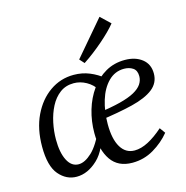

<svg xmlns="http://www.w3.org/2000/svg" viewBox="-98 -727 804 832"><g transform="rotate(-15 304.0 -311.0)"><path d="M147 9Q101 9 68 -29.5Q35 -68 35 -155Q35 -235 63.5 -294.5Q92 -354 140 -387.5Q188 -421 247 -421Q285 -421 318 -407.5Q351 -394 379 -371L338 -329Q321 -356 294 -371Q267 -386 238 -386Q202 -386 176 -366.5Q150 -347 133.5 -315Q117 -283 109 -245Q101 -207 101 -170Q101 -111 119 -76Q137 -41 169 -41Q197 -41 229 -71Q261 -101 289 -167L301 -164Q287 -76 242 -33.5Q197 9 147 9ZM478 -426Q525 -426 555 -402.5Q585 -379 585 -337Q585 -295 552 -269Q519 -243 456 -227.5Q393 -212 304 -200L308 -234Q368 -242 409 -252.5Q450 -263 474.5 -276.5Q499 -290 510 -306.5Q521 -323 521 -342Q521 -368 504.5 -379Q488 -390 465 -390Q424 -390 394.5 -360.5Q365 -331 350 -282Q335 -233 335 -176Q335 -109 357 -72.5Q379 -36 419 -36Q448 -36 480.5 -53Q513 -70 548 -101L566 -76Q536 -39 492 -13Q448 13 396 13Q332 13 300.5 -32.5Q269 -78 269 -154Q269 -207 283.5 -256Q298 -305 325.5 -343.5Q353 -382 391.5 -404Q430 -426 478 -426ZM288 -479 421 -635 464 -594Q440 -564 395.5 -525.5Q351 -487 307 -458Z"/></g></svg>

Font: Yrsa Light
Style: Italic
Weight: 300
Italic angle: -7.10001°
Designer: Anna Giedrys (Yrsa+Rasa design), David Brezina (Yrsa art-direction, Rasa art-direction, design)
Foundry: Rosetta Type Foundry
Version: Version 2.004